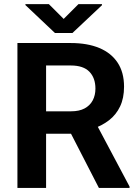

<svg xmlns="http://www.w3.org/2000/svg" viewBox="-20 -922 678 942"><path d="M65.5 -710.9H327.5Q408.8 -710.9 467.3 -686.5Q525.8 -662.1 557.2 -614.4Q588.6 -566.6 588.6 -496.7Q588.6 -440.5 569.2 -399.8Q549.9 -359.1 514.8 -331.9Q479.7 -304.7 432.2 -289L388 -265.8H158.6L157.6 -375.9H328.7Q368.7 -375.9 395 -390Q421.4 -404.2 434.8 -429.3Q448.2 -454.5 448.2 -487.3Q448.2 -539.5 418.6 -570.1Q388.9 -600.7 327.5 -600.7H206.1V0H65.5ZM465.2 0 301.8 -317.6 450 -318.4 615.6 -6.7V0ZM219.8 -901.7 292.4 -829.2 364.9 -901.7H480.3V-896.5L335.4 -760.1H249.6L104.7 -897.1V-901.7Z"/></svg>

Font: Vazirmatn
Style: Regular
Weight: 400
Designer: Saber Rastikerdar
Foundry: Saber Rastikerdar
Version: Version 33.003;September 2, 2022;FontCreator 14.0.0.2862 64-